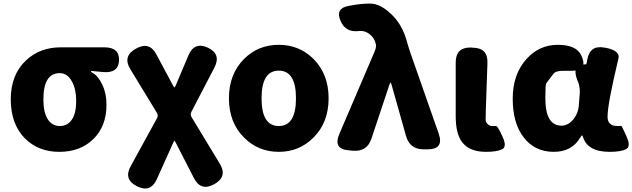

<svg xmlns="http://www.w3.org/2000/svg" viewBox="-20 -833 3527 1071"><path d="M119 -61Q40 -141 40 -279Q40 -417 126 -497Q203 -569 319 -569H562Q647 -569 644 -496Q641 -424 556 -431L492 -437Q487 -437 487 -434.5Q487 -432 502 -423Q528 -408 551 -360Q574 -312 574 -249Q574 -129 501 -57.5Q428 14 311 14Q194 14 119 -61ZM381 -379Q356 -425 313 -425Q222 -425 222 -278Q222 -207 246 -168.5Q270 -130 313.5 -130Q357 -130 381 -166Q405 -202 405 -269Q405 -336 381 -379Z M855 166Q820 244 744 206Q668 168 709 94L856 -174Q864 -189 855 -204L707 -447Q663 -519 737 -561Q813 -604 852 -530L943 -360Q951 -345 953 -345Q955 -345 961 -358L1031 -524Q1064 -602 1140 -567Q1215 -531 1176 -456L1048 -210Q1040 -194 1049 -179L1206 80Q1250 152 1176 194Q1101 236 1062 161L962 -34Q955 -48 953 -48Q951 -48 945 -34Z M1342 -65Q1257 -149 1257 -284.5Q1257 -420 1342 -505Q1421 -583 1535 -583Q1649 -583 1728 -505Q1813 -420 1813 -284.5Q1813 -149 1728 -65Q1649 14 1535 14Q1421 14 1342 -65ZM1439 -284.5Q1439 -130 1535 -130Q1631 -130 1631 -284.5Q1631 -439 1535 -439Q1439 -439 1439 -284.5Z M2052 -60Q2028 13 1951 8L1929 6Q1836 0 1873 -86L2069 -544Q2080 -570 2077 -585Q2069 -622 2041 -643Q2013 -664 1983 -660Q1907 -650 1879 -718Q1850 -786 1924 -800L1953 -805Q1999 -813 2046 -813Q2099 -813 2159.5 -757Q2220 -701 2246 -614Q2257 -575 2270 -536L2427 -88Q2458 0 2365 0H2343Q2266 0 2245 -74L2164 -361Q2161 -372 2158.5 -372Q2156 -372 2152 -360Z M2691 14Q2598 14 2557 -41Q2522 -88 2522 -185V-485Q2522 -569 2606 -568L2617 -567Q2702 -566 2699 -482L2690 -220Q2689 -179 2689 -165Q2689 -151 2700.5 -140.5Q2712 -130 2725 -130Q2738 -130 2747 -130Q2757 -129 2783 -71Q2810 -13 2779.5 0.5Q2749 14 2691 14Z M3069 14Q2964 14 2902 -65.5Q2840 -145 2840 -282Q2840 -419 2917 -504Q2988 -583 3091 -583Q3194 -583 3222 -525Q3263 -438 3167 -438H3119Q3079 -438 3066 -420Q3053 -402 3027 -368Q3022 -361 3022 -285Q3022 -132 3112 -132Q3148 -132 3177 -166Q3206 -200 3209 -248L3214 -313Q3216 -345 3205 -375L3200 -386Q3167 -474 3246 -474Q3251 -474 3253 -483L3256 -501Q3271 -584 3354 -567H3357Q3440 -550 3430 -508Q3369 -253 3369 -182Q3369 -130 3424 -130Q3443 -130 3445.5 -131Q3448 -132 3474 -74Q3501 -16 3472.5 -1Q3444 14 3381 14Q3318 14 3281.5 -7Q3245 -28 3233 -66Q3229 -78 3226.5 -78Q3224 -78 3215 -63Q3168 14 3069 14Z"/></svg>

Font: Resource Han Rounded TW Heavy
Style: Regular
Weight: 900
Designer: Cyano Hao (round all glyphs); Ryoko NISHIZUKA 西塚涼子 (kana, bopomofo & ideographs); Paul D. Hunt (Latin, Greek & Cyrillic)
Foundry: Cyano Hao
Version: 0.990